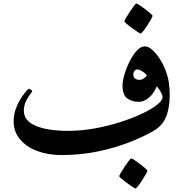

<svg xmlns="http://www.w3.org/2000/svg" viewBox="-20 -878 1042 1092"><path d="M945.3 -338.4Q945.3 -262.2 923.6 -211.9Q901.9 -161.6 854.5 -134.3Q794.9 -99.6 713.1 -67.9Q631.3 -36.1 534.2 -16.1Q437 3.9 329.6 3.9Q252.4 3.9 190.7 -19.5Q128.9 -43 93.3 -86.2Q57.6 -129.4 57.6 -188Q57.6 -225.6 70.1 -259.3Q82.5 -293 98.9 -318.6Q115.2 -344.2 128.9 -358.9Q142.6 -373.5 144.5 -373.5Q147.5 -373.5 155.5 -367.9Q163.6 -362.3 163.6 -359.9Q163.6 -357.4 151.6 -342Q139.6 -326.7 127.7 -302.2Q115.7 -277.8 115.7 -247.6Q115.7 -190.9 182.9 -162.4Q250 -133.8 370.1 -133.8Q442.4 -133.8 517.8 -147.5Q593.3 -161.1 662.4 -183.1Q731.4 -205.1 785.9 -230.7Q840.3 -256.3 872.3 -281.2Q904.3 -306.2 904.3 -325.2Q904.3 -335.9 895.3 -353.3Q886.2 -370.6 871.6 -387.7Q864.7 -368.2 849.9 -347.7Q835 -327.1 814 -313Q793 -298.8 767.6 -298.8Q731.9 -298.8 704.3 -318.1Q676.8 -337.4 676.8 -391.1Q676.8 -416.5 687.7 -453.9Q698.7 -491.2 717 -528.1Q735.4 -564.9 757.8 -589.6Q780.3 -614.3 802.7 -614.3Q824.2 -614.3 846.4 -594.2Q868.7 -574.2 887.5 -545.2Q906.2 -516.1 917 -489.7Q934.1 -447.8 939.7 -412.1Q945.3 -376.5 945.3 -338.4ZM814.5 -448.2Q814.5 -451.2 805.9 -459.5Q797.4 -467.8 784.4 -475.3Q771.5 -482.9 758.3 -482.9Q751.5 -482.9 744.9 -474.9Q738.3 -466.8 738.3 -453.6Q738.3 -438.5 748.5 -431.2Q758.8 -423.8 772.9 -423.8Q788.6 -423.8 801.5 -434.3Q814.5 -444.8 814.5 -448.2ZM847.7 -787.6Q847.7 -784.2 838.9 -768.3Q830.1 -752.4 817.9 -733.6Q805.7 -714.8 794.4 -700.9Q783.2 -687 778.8 -687Q776.9 -687 762.7 -696.3Q748.5 -705.6 731.2 -718.3Q713.9 -731 700.7 -741.9Q687.5 -752.9 687.5 -756.3Q687.5 -760.7 696.8 -776.6Q706.1 -792.5 718.5 -811.3Q731 -830.1 741.7 -844Q752.4 -857.9 755.9 -857.9Q759.8 -857.9 774.2 -848.4Q788.6 -838.9 805.7 -825.9Q822.8 -813 835.2 -802Q847.7 -791 847.7 -787.6ZM818.4 93.3Q818.4 96.7 809.6 112.5Q800.8 128.4 788.6 147.2Q776.4 166 765.1 179.9Q753.9 193.8 749.5 193.8Q747.6 193.8 733.4 184.6Q719.2 175.3 701.9 162.6Q684.6 149.9 671.4 138.9Q658.2 127.9 658.2 124.5Q658.2 120.1 667.5 104.2Q676.8 88.4 689.2 69.6Q701.7 50.8 712.4 36.9Q723.1 22.9 726.6 22.9Q730.5 22.9 744.9 32.5Q759.3 42 776.4 54.9Q793.5 67.9 805.9 78.9Q818.4 89.8 818.4 93.3Z"/></svg>

Font: Scheherazade New
Style: Bold
Weight: 700
Designer: SIL International
Foundry: SIL International
Version: Version 4.000